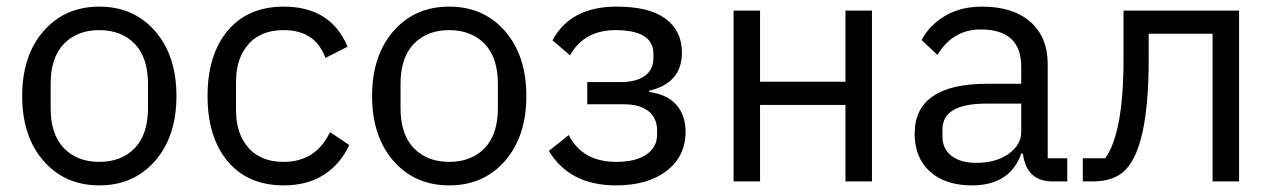

<svg xmlns="http://www.w3.org/2000/svg" viewBox="-20 -548 3848 580"><path d="M448.5 -62Q384 12 280 12Q176 12 111.5 -62Q47 -136 47 -258Q47 -380 111.5 -454Q176 -528 280 -528Q384 -528 448.5 -454Q513 -380 513 -258Q513 -136 448.5 -62ZM427 -221V-295Q427 -374 387 -415.5Q347 -457 280 -457Q213 -457 173 -415.5Q133 -374 133 -295V-221Q133 -142 173 -100.5Q213 -59 280 -59Q347 -59 387 -100.5Q427 -142 427 -221Z M837 12Q729 12 668 -60.5Q607 -133 607 -258Q607 -383 668 -455.5Q729 -528 837 -528Q979 -528 1030 -407L963 -373Q933 -457 837 -457Q768 -457 730.5 -414.5Q693 -372 693 -302V-214Q693 -144 730.5 -101.5Q768 -59 837 -59Q934 -59 977 -149L1035 -110Q1009 -53 959 -20.5Q909 12 837 12Z M1505.5 -62Q1441 12 1337 12Q1233 12 1168.5 -62Q1104 -136 1104 -258Q1104 -380 1168.5 -454Q1233 -528 1337 -528Q1441 -528 1505.5 -454Q1570 -380 1570 -258Q1570 -136 1505.5 -62ZM1484 -221V-295Q1484 -374 1444 -415.5Q1404 -457 1337 -457Q1270 -457 1230 -415.5Q1190 -374 1190 -295V-221Q1190 -142 1230 -100.5Q1270 -59 1337 -59Q1404 -59 1444 -100.5Q1484 -142 1484 -221Z M1841 12Q1701 12 1638 -92L1698 -140Q1740 -59 1841 -59Q1901 -59 1933 -81.5Q1965 -104 1965 -141V-153Q1965 -192 1938.5 -212.5Q1912 -233 1864 -233H1754V-300H1854Q1902 -300 1928 -319Q1954 -338 1954 -373V-385Q1954 -457 1839 -457Q1745 -457 1702 -381L1649 -426Q1703 -528 1843 -528Q1941 -528 1990.5 -491.5Q2040 -455 2040 -389Q2040 -297 1941 -274V-270Q1995 -263 2023 -231.5Q2051 -200 2051 -150Q2051 -76 1994 -32Q1937 12 1841 12Z M2196 0V-516H2276V-301H2534V-516H2614V0H2534V-231H2276V0Z M3204 0H3159Q3081 0 3070 -84H3065Q3031 12 2916 12Q2835 12 2789 -30Q2743 -72 2743 -144Q2743 -295 2963 -295H3065V-346Q3065 -459 2943 -459Q2858 -459 2812 -382L2764 -427Q2787 -471 2834 -499.5Q2881 -528 2947 -528Q3040 -528 3092.5 -482Q3145 -436 3145 -354V-70H3204ZM2929 -56Q2988 -56 3026.5 -83Q3065 -110 3065 -150V-235H2959Q2827 -235 2827 -157V-136Q2827 -98 2854.5 -77Q2882 -56 2929 -56Z M3251 0V-70H3319Q3374 -148 3374 -369V-516H3723V0H3643V-446H3450V-367Q3450 -105 3379 -34Q3345 0 3282 0Z"/></svg>

Font: Aneliza
Style: Regular
Weight: 400
Designer: Mike Abbink, Paul van der Laan, Pieter van Rosmalen
Foundry: Bold Monday
Version: Version 3.0